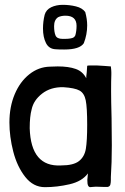

<svg xmlns="http://www.w3.org/2000/svg" viewBox="-20 -773 516 795"><path d="M240 -753Q213 -753 192 -743Q171 -733 165 -712Q158 -684 158 -655Q158 -619 170.5 -594.5Q183 -570 211 -569Q221 -568 246 -568Q310 -568 327 -594Q341 -630 341 -668Q341 -694 333 -723Q321 -740 294.5 -746.5Q268 -753 240 -753ZM297 -666Q297 -645 292 -627Q288 -618 279 -615.5Q270 -613 261 -612.5Q252 -612 249 -612H239Q216 -612 210 -626Q204 -640 204 -665Q204 -691 221 -702Q234 -708 251 -708Q297 -708 297 -666ZM341 -500Q341 -492 339 -472Q337 -458 337 -449Q323 -477 293.5 -487.5Q264 -498 219 -498L187 -497Q140 -496 101.5 -465.5Q63 -435 41 -383Q19 -331 19 -266Q19 -207 35 -145Q51 -83 84.5 -40.5Q118 2 166 2Q216 2 268 -10Q320 -22 344 -55Q344 -48 342.5 -38Q341 -28 342 -20Q342 -1 352 2Q357 2 363 1Q369 0 377 0L409 1H426Q435 -1 437 -9Q439 -17 439 -27Q439 -37 439 -40Q443 -99 443 -171L442 -283Q440 -357 440 -395Q440 -441 441 -464V-474Q441 -482 439 -498L413 -500Q377 -503 354 -502Q341 -502 341 -500ZM341 -256Q341 -190 335.5 -157Q330 -124 307 -106Q284 -88 233 -88Q108 -81 103 -242Q103 -291 111 -320Q119 -358 154.5 -385.5Q190 -413 242 -412Q290 -409 309.5 -398Q329 -387 335 -357.5Q341 -328 341 -256Z"/></svg>

Font: Londrina Solid Light
Style: Regular
Weight: 300
Designer: Marcelo Magalhaes
Foundry: Marcelo Magalhães
Version: Version 1.002